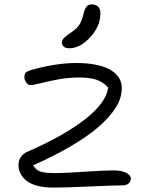

<svg xmlns="http://www.w3.org/2000/svg" viewBox="-20 -812 653 872"><path d="M294.9 -592.8Q278.8 -592.8 270 -599.6Q261.2 -606.4 261.2 -618.2Q261.2 -621.6 262.2 -625Q263.2 -628.4 264.2 -630.9Q265.1 -633.3 268.1 -636.5Q271 -639.6 272.7 -641.6Q274.4 -643.6 279.1 -647.2Q283.7 -650.9 286.4 -652.8Q289.1 -654.8 295.4 -659.2Q301.8 -663.6 305.2 -666Q331.1 -684.6 341.1 -700.4Q351.1 -716.3 358.9 -747.1Q365.2 -772.9 373.5 -782.5Q381.8 -792 395 -792Q436 -792 436 -751Q436 -692.9 389.6 -642.8Q343.3 -592.8 294.9 -592.8ZM223.1 40Q179.2 40 147 31Q114.7 22 97.4 6.6Q80.1 -8.8 72 -25.9Q64 -43 64 -62Q64 -105.5 106.9 -124Q271.5 -195.8 366.9 -270.8Q462.4 -345.7 471.2 -414.1Q448.7 -439.5 418.5 -449.7Q388.2 -460 340.8 -460Q291.5 -460 244.6 -451.4Q197.8 -442.9 165.3 -434.3Q132.8 -425.8 118.2 -425.8Q107.9 -425.8 99.4 -436.8Q90.8 -447.8 90.8 -461.9Q90.8 -474.6 96.4 -481.2Q102.1 -487.8 116.2 -492.2Q162.6 -506.8 220 -516.4Q277.3 -525.9 325.2 -525.9Q371.6 -525.9 408.2 -519.3Q444.8 -512.7 467.8 -502Q490.7 -491.2 505.9 -476.1Q521 -460.9 527.1 -444.8Q533.2 -428.7 533.2 -410.2Q533.2 -381.8 521 -352.3Q508.8 -322.8 479.2 -287.6Q449.7 -252.4 404.5 -216.8Q359.4 -181.2 289.3 -140.9Q219.2 -100.6 129.9 -61Q144.5 -38.1 166 -32Q187.5 -25.9 232.9 -25.9Q271.5 -25.9 362.3 -32Q453.1 -38.1 496.1 -38.1Q530.8 -38.1 552.5 -27.3Q574.2 -16.6 574.2 0Q574.2 12.2 564.2 21Q554.2 29.8 538.1 29.8Q497.6 29.8 386.7 34.9Q275.9 40 223.1 40Z"/></svg>

Font: Shantell Sans Irregular
Style: Regular
Weight: 300
Designer: Stephen Nixon, Anya Danilova, Shantell Martin
Foundry: Arrow Type
Version: Version 1.006;[9816181b4]